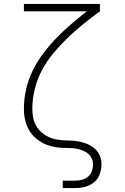

<svg xmlns="http://www.w3.org/2000/svg" viewBox="-20 -755 640 980"><path d="M300 205V167H364Q381 167 398.5 162.5Q416 158 429.5 146.5Q443 135 449 118Q455 101 455 83Q455 65 445.5 48.5Q436 32 420.5 22.5Q405 13 387.5 8Q370 3 351.5 1.5Q333 0 314.5 0Q296 0 278 -2Q260 -4 242 -8.5Q224 -13 207.5 -20.5Q191 -28 176 -39Q161 -50 148.5 -63.5Q136 -77 127 -93Q118 -109 112.5 -126.5Q107 -144 104.5 -162Q102 -180 102 -198Q102 -250 113.5 -300.5Q125 -351 148 -397Q171 -443 202 -484Q233 -525 268.5 -561.5Q304 -598 343 -631.5Q382 -665 423 -697H102V-735H490V-697Q447 -666 406 -633Q365 -600 327 -563.5Q289 -527 255 -486.5Q221 -446 196 -400Q171 -354 158 -302.5Q145 -251 145 -198Q145 -176 149.5 -153.5Q154 -131 165.5 -111.5Q177 -92 194.5 -77.5Q212 -63 232.5 -54Q253 -45 275.5 -42Q298 -39 320 -38H322Q342 -38 362 -36Q382 -34 401.5 -28.5Q421 -23 439 -13.5Q457 -4 470.5 10.5Q484 25 491 44Q498 63 498 83Q498 109 489 134Q480 159 460 175.5Q440 192 415 198.5Q390 205 364 205Z"/></svg>

Font: Iosevka Slab XLtEx
Style: Regular
Weight: 200
Width: 7
Monospace: yes
Designer: Belleve Invis
Foundry: Belleve Invis
Version: Version 11.1.0; ttfautohint (v1.8.3)